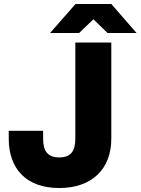

<svg xmlns="http://www.w3.org/2000/svg" viewBox="-20 -934 707 966"><path d="M278 12C444 12 540 -85 540 -236V-720H359V-236C359 -176 338 -142 278 -142C218 -142 197 -176 197 -236V-276H24V-236C24 -85 112 12 278 12ZM232 -768H378L450 -837L521 -768H667L540 -914H360Z"/></svg>

Font: Aspekta 800
Style: Regular
Weight: 800
Designer: Ivo Dolenc
Version: Version 2.000